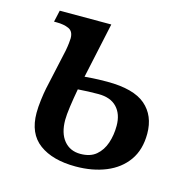

<svg xmlns="http://www.w3.org/2000/svg" viewBox="-86 -621 711 716"><g transform="rotate(15 269.5 -263.0)"><path d="M266 10Q177 10 125.5 -28Q74 -66 74 -146Q74 -168 77.5 -196Q81 -224 85 -243L119 -398Q122 -414 123.5 -427.5Q125 -441 125 -447Q125 -474 106 -482.5Q87 -491 59 -491H49L59 -536H258L212 -322Q246 -325 267 -325.5Q288 -326 299 -326Q401 -326 447 -286.5Q493 -247 493 -177Q493 -115 463.5 -73.5Q434 -32 382.5 -11Q331 10 266 10ZM271 -40Q309 -40 331.5 -59Q354 -78 364.5 -109Q375 -140 375 -176Q375 -221 350.5 -247Q326 -273 279 -273Q240 -273 200 -270Q193 -232 188.5 -199.5Q184 -167 184 -148Q184 -97 207.5 -68.5Q231 -40 271 -40Z"/></g></svg>

Font: Noto Serif Medium
Style: Italic
Weight: 500
Italic angle: -12°
Designer: Monotype Design Team
Foundry: Monotype Imaging Inc.
Version: Version 2.014; ttfautohint (v1.8.4.7-5d5b)